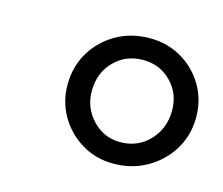

<svg xmlns="http://www.w3.org/2000/svg" viewBox="-58 -865 535 460"><g transform="rotate(15 209.5 -635.5)"><path d="M254.5 -479.5Q211 -479.5 175.8 -501Q140.5 -522.5 120.2 -558Q100 -593.5 100.5 -636Q101 -680.5 122.5 -715.8Q144 -751 180.5 -771.8Q217 -792.5 263 -792.5Q307.5 -792.5 343 -771.2Q378.5 -750 398.8 -714.5Q419 -679 418.5 -636Q418 -592 396 -556.5Q374 -521 337.2 -500.2Q300.5 -479.5 254.5 -479.5ZM257.5 -533.5Q300.5 -533.5 329 -563Q357.5 -592.5 358.5 -636Q359.5 -679.5 331 -708.8Q302.5 -738 261 -738Q218 -738 189.5 -709Q161 -680 160.5 -636Q160 -594 188.2 -563.8Q216.5 -533.5 257.5 -533.5Z"/></g></svg>

Font: Merriweather Text Regular
Style: Italic
Weight: 400
Italic angle: -7.8°
Designer: Eben Sorkin
Foundry: Eben Sorkin
Version: Version 2.100; ttfautohint (v1.7.19-72a1) -l 8 -r 50 -G 200 